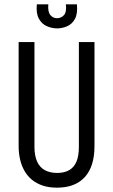

<svg xmlns="http://www.w3.org/2000/svg" viewBox="-20 -854 522 886"><path d="M243 12Q206 12 177.5 2.5Q149 -7 128 -24Q107 -41 93 -65.5Q79 -90 72.5 -119Q66 -148 66 -180V-660H139V-176Q139 -136 151 -109Q163 -82 186.5 -69Q210 -56 244 -56Q277 -56 299.5 -69Q322 -82 333 -108.5Q344 -135 344 -176V-660H416V-180Q416 -86 371.5 -37Q327 12 243 12ZM150 -834H203Q200 -800 212 -785Q224 -770 243 -770Q262 -770 275 -784Q288 -798 284 -834H335Q339 -790 325.5 -766Q312 -742 289 -732.5Q266 -723 244 -723Q219 -723 195.5 -733.5Q172 -744 159 -768.5Q146 -793 150 -834Z"/></svg>

Font: Bricolage Grotesque 24pt Condensed Light
Style: Regular
Weight: 300
Width: 3
Designer: Mathieu Triay
Foundry: Atelier Triay
Version: Version 1.001;gftools[0.9.33.dev8+g029e19f]